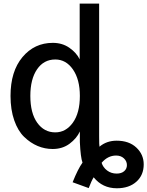

<svg xmlns="http://www.w3.org/2000/svg" viewBox="-20 -805 813 1060"><path d="M541 93.8Q548.8 119.1 571.3 136.2Q593.8 153.3 624 153.3Q650.4 153.3 665.5 140.1Q680.7 127 680.7 106.4Q680.7 85 664.1 69.3Q647.5 53.7 621.1 53.7Q575.2 53.7 541 93.8ZM38.1 -275.4Q38.1 -411.1 104 -489.7Q169.9 -568.4 271.5 -568.4Q324.2 -568.4 363.3 -541Q402.3 -513.7 419.9 -477.5V-785.2H527.3V-52.7Q527.3 -2 529.3 4.9Q568.4 -28.3 624 -28.3Q692.4 -28.3 732.9 9.8Q773.4 47.9 773.4 102.5Q773.4 162.1 732.9 198.2Q692.4 234.4 625 234.4Q545.9 234.4 497.1 173.8Q485.4 192.4 469.7 233.4L380.9 201.2Q410.2 127.9 435.5 92.8Q424.8 64.5 420.9 -20.5V-79.1Q403.3 -41 364.3 -11.7Q325.2 17.6 270.5 17.6Q227.5 17.6 188 1Q148.4 -15.6 113.8 -48.8Q79.1 -82 58.6 -140.6Q38.1 -199.2 38.1 -275.4ZM147.5 -275.4Q147.5 -180.7 185.5 -127.4Q223.6 -74.2 285.2 -74.2Q343.8 -74.2 382.3 -127.9Q420.9 -181.6 420.9 -275.4Q420.9 -366.2 382.8 -421.4Q344.7 -476.6 285.2 -476.6Q221.7 -476.6 184.6 -422.4Q147.5 -368.2 147.5 -275.4Z"/></svg>

Font: Gothic A1 SemiBold
Style: Regular
Weight: 600
Version: Version 2.50